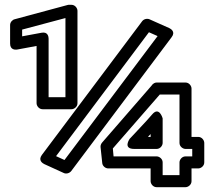

<svg xmlns="http://www.w3.org/2000/svg" viewBox="-20 -753 891 798"><path d="M252 -349H182V-592C182 -599 180 -622 153 -617L72 -602V-630L252 -678ZM277 -299C288 -299 302 -309 302 -324V-708C302 -719 292 -733 277 -733H267C265 -733 262 -733 260 -732L41 -673C32 -671 22 -661 22 -649V-572C22 -545 44 -546 51 -547L132 -562V-324C132 -313 142 -299 157 -299ZM248 -88 213 -104 599 -619 635 -603ZM245 -34C255 -29 269 -33 276 -42L693 -598C711 -621 690 -633 684 -636L601 -673C591 -677 578 -674 571 -665L154 -109C137 -86 158 -74 164 -71ZM751 -134H779V-103H751C736 -103 726 -89 726 -78V-25H656V-78C656 -93 642 -103 631 -103H452L449 -136L644 -360H726V-159C726 -144 740 -134 751 -134ZM776 -184V-385C776 -396 766 -410 751 -410H631C625 -410 616 -407 609 -396L404 -160C400 -155 397 -148 398 -141L405 -75C406 -64 417 -53 430 -53H606V0C606 11 616 25 631 25H751C762 25 776 15 776 0V-53H804C815 -53 829 -63 829 -78V-159C829 -170 819 -184 804 -184ZM538 -134H631C646 -134 656 -148 656 -159V-261C656 -261 642 -313 612 -277C583 -243 551 -211 519 -176C519 -176 489 -134 538 -134ZM595 -184C598 -188 602 -191 606 -196V-184Z"/></svg>

Font: Asimov
Style: XWidOu
Weight: 500
Designer: Google
Version: Version 2.000980; 2014